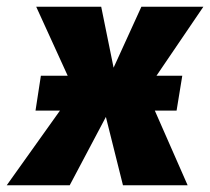

<svg xmlns="http://www.w3.org/2000/svg" viewBox="-72 -553 627 573"><path d="M390 -223 488 0H295L244 -204L136 0H-52L107 -223H34L50 -327H130L36 -533H230L267 -351L350 -533H535L395 -327H472L455 -223Z"/></svg>

Font: Trujillo ExtraBold
Style: Italic
Weight: 800
Italic angle: -8°
Designer: Fira Sans original fonts by bBox Type GmbH, Carrois Corporate GbR, & Edenspiekermann AG / Changes by Cristiano Sobral
Foundry: Fira Sans original fonts by bBox Type GmbH, Carrois Corporate GbR, & Edenspiekermann AG / Changes by Cristiano Sobral
Version: Version 4.301;July 28, 2020;FontCreator 13.0.0.2655 64-bit